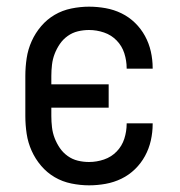

<svg xmlns="http://www.w3.org/2000/svg" viewBox="-20 -548 540 576"><path d="M247 8Q221 8 194 2.5Q167 -3 144 -16.5Q121 -30 103.5 -50.5Q86 -71 75 -95.5Q64 -120 60 -146.5Q56 -173 56 -200V-320Q56 -347 60 -373.5Q64 -400 75 -424.5Q86 -449 103.5 -469.5Q121 -490 144 -503.5Q167 -517 194 -522.5Q221 -528 247 -528Q272 -528 297 -523.5Q322 -519 344.5 -508Q367 -497 385 -479.5Q403 -462 415 -440Q427 -418 432.5 -393.5Q438 -369 438 -344V-342H360V-343Q360 -366 353 -388Q346 -410 330 -426.5Q314 -443 292 -450.5Q270 -458 247 -458Q230 -458 213.5 -454Q197 -450 183 -440Q169 -430 159.5 -416Q150 -402 144 -386.5Q138 -371 136 -354Q134 -337 134 -320V-295H306V-225H134V-200Q134 -183 136 -166Q138 -149 144 -133.5Q150 -118 159.5 -104Q169 -90 183 -80Q197 -70 213.5 -66Q230 -62 247 -62Q270 -62 292 -69.5Q314 -77 330 -93.5Q346 -110 353 -132Q360 -154 360 -177V-178H438V-176Q438 -151 432.5 -126.5Q427 -102 415 -80Q403 -58 385 -40.5Q367 -23 344.5 -12Q322 -1 297 3.5Q272 8 247 8Z"/></svg>

Font: Iosevka Term SS14
Style: Regular
Weight: 400
Monospace: yes
Designer: Belleve Invis
Foundry: Belleve Invis
Version: Version 24.1.1; ttfautohint (v1.8.4)